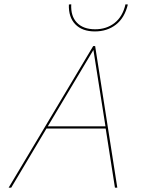

<svg xmlns="http://www.w3.org/2000/svg" viewBox="-20 -872 664 892"><path d="M563 -852 574 -851Q559 -789 518.5 -757.5Q478 -726 421 -726Q362 -726 330 -759Q298 -792 300 -851L311 -852Q308 -797 337.5 -766.5Q367 -736 422 -736Q475 -736 512.5 -765.5Q550 -795 563 -852ZM413 -658H422L525 0H514L471 -275H196L32 0H20ZM202 -285H470L414 -640Z"/></svg>

Font: EauTestInfant Hairline
Style: Italic
Weight: 250
Italic angle: -12°
Designer: Christian Thalmann (Catharsis Fonts)
Version: Version 0.001;PS 000.001;hotconv 1.0.88;makeotf.lib2.5.64775